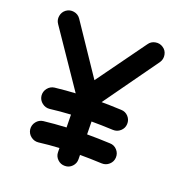

<svg xmlns="http://www.w3.org/2000/svg" viewBox="-135 -810 908 977"><g transform="rotate(20 319.0 -321.5)"><path d="M94.7 -59.6Q92.3 -82.5 106.4 -100.6Q120.6 -118.7 143.1 -121.6Q202.6 -128.4 259.8 -131.3Q316.9 -134.3 373.5 -134.3Q437 -134.3 500.5 -131.3Q523.4 -130.9 539.1 -113.8Q554.7 -96.7 553.7 -73.7Q552.7 -50.8 535.6 -35.4Q518.6 -20 495.6 -21Q433.6 -23.9 373.5 -23.9Q319.3 -23.9 265.9 -21Q212.4 -18.1 156.7 -11.2Q134.3 -8.8 116 -22.9Q97.7 -37.1 94.7 -59.6ZM90.3 -239.3Q87.9 -262.2 102.1 -280.3Q116.2 -298.3 138.7 -301.3Q198.2 -308.1 255.4 -311Q312.5 -314 369.1 -314Q432.6 -314 496.1 -311Q519 -310.5 534.7 -293.5Q550.3 -276.4 549.3 -253.4Q548.3 -230.5 531.2 -215.1Q514.2 -199.7 491.2 -200.7Q429.2 -203.6 369.1 -203.6Q314.9 -203.6 261.5 -200.7Q208 -197.8 152.3 -190.9Q129.9 -188.5 111.6 -202.6Q93.3 -216.8 90.3 -239.3ZM323.7 55.2Q300.8 55.7 284.2 39.6Q267.6 23.4 267.6 1L262.7 -291.5L45.4 -610.8Q32.2 -629.4 36.1 -652.1Q40 -674.8 58.1 -688Q76.7 -701.2 99.4 -697.5Q122.1 -693.8 135.3 -675.3L316.4 -406.2L506.8 -669.9Q519.5 -689 542.5 -693.1Q565.4 -697.3 584 -684.6Q603 -672.4 607.2 -649.2Q611.3 -626 598.6 -607.4L373 -291.5L377.9 -1Q378.4 22 362.5 38.6Q346.7 55.2 323.7 55.2Z"/></g></svg>

Font: Mikhak-FD SemiBold
Style: Regular
Weight: 600
Designer: Amin Abedi
Version: Version 3.2